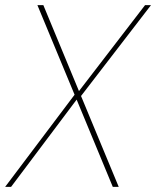

<svg xmlns="http://www.w3.org/2000/svg" viewBox="-38 -724 605 744"><path d="M399 0 259 -338 5 0H-18L251 -357L107 -704H130L268 -371L524 -704H547L276 -352L422 0Z"/></svg>

Font: Poppins Thin
Style: Italic
Weight: 250
Italic angle: -10°
Designer: Ninad Kale (Devanagari), Jonny Pinhorn (Latin)
Foundry: Indian Type Foundry
Version: Version 3.200;PS 1.000;hotconv 16.6.54;makeotf.lib2.5.65590